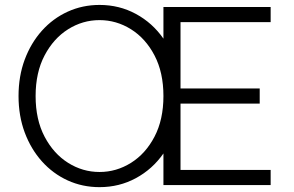

<svg xmlns="http://www.w3.org/2000/svg" viewBox="-20 -751 1193 779"><path d="M55.2 -361.3Q55.2 -441.9 80.3 -509.3Q105.5 -576.7 150.1 -626.5Q194.8 -676.3 254.6 -703.6Q314.5 -731 383.8 -731Q463.9 -731 531.2 -694.6Q598.6 -658.2 643.1 -594.2V-722.7H1078.1V-661.1H712.4V-392.1H1033.7V-330.6H712.4V-61.5H1078.1V0H643.1V-128.4Q598.6 -64.5 531.2 -28.1Q463.9 8.3 383.8 8.3Q314.5 8.3 254.6 -19Q194.8 -46.4 150.1 -96.2Q105.5 -146 80.3 -213.4Q55.2 -280.8 55.2 -361.3ZM124.5 -361.3Q124.5 -265.6 160.9 -196.5Q197.3 -127.4 256.3 -90.3Q315.4 -53.2 383.8 -53.2Q452.1 -53.2 511.5 -90.3Q570.8 -127.4 606.9 -196.5Q643.1 -265.6 643.1 -361.3Q643.1 -457 606.9 -526.1Q570.8 -595.2 511.5 -632.3Q452.1 -669.4 383.8 -669.4Q315.4 -669.4 256.3 -632.3Q197.3 -595.2 160.9 -526.1Q124.5 -457 124.5 -361.3Z"/></svg>

Font: Giphurs Light
Style: Regular
Weight: 300
Version: Version 0.920; ttfautohint (v1.8.4.7-5d5b)